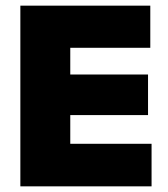

<svg xmlns="http://www.w3.org/2000/svg" viewBox="-20 -659 594 679"><path d="M228.5 0H52V-639H228.5ZM516 0H104.5V-150.5H516ZM503.5 -252H156V-395.5H503.5ZM511.5 -490H104.5V-639H511.5Z"/></svg>

Font: Anek Kannada Medium ExtraBold
Style: Regular
Weight: 800
Version: Version 1.003